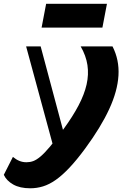

<svg xmlns="http://www.w3.org/2000/svg" viewBox="-87 -804 669 1034"><path d="M76 210Q20.2 210 -15.8 189.6Q-51.8 169.3 -66.5 137.5L-17.5 41Q0 55.5 17.6 62.6Q35.2 69.8 55.5 69.8Q74.7 69.8 92 63.5Q109.2 57.3 131.1 38.9Q153 20.5 183 -15.2Q213 -51 256.7 -111Q304.7 -176.7 335.9 -235.9Q367 -295 379.3 -348.9Q391.5 -402.7 383.9 -453.5Q376.3 -504.2 347.5 -554H519Q556 -481.5 551 -397.5Q546 -313.5 501.1 -216.3Q456.2 -119 372 -4.5Q326.2 57.7 287.1 99.1Q248 140.5 213.1 165Q178.2 189.5 144.7 199.7Q111.2 210 76 210ZM208.5 16.2 53.7 -554H132L262.2 -67ZM137 -655.3 161.5 -783.7H489L464.5 -655.3Z"/></svg>

Font: Savate ExtraLight
Style: Italic
Weight: 200
Italic angle: -11°
Designer: Max Esnée
Foundry: Plomb Type
Version: Version 2.000